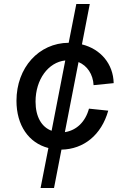

<svg xmlns="http://www.w3.org/2000/svg" viewBox="-20 -820 598 956"><path d="M182 116H249L286 -75C397 -77 485 -148 519 -269L423 -279C405 -213 361 -171 303 -162L371 -511C414 -493 443 -451 446 -396L546 -406C544 -502 481 -576 388 -599L427 -800H360L322 -607C173 -606 62 -483 62 -318C62 -196 123 -108 221 -83ZM157 -314C157 -424 220 -510 305 -519L237 -169C187 -187 157 -239 157 -314Z"/></svg>

Font: Uncut Sans Medium Italic
Style: Regular
Weight: 500
Italic angle: -11°
Designer: Kasper Nordkvist
Foundry: UNCUT.wtf
Version: Version 1.304;Glyphs 3.2 (3246)